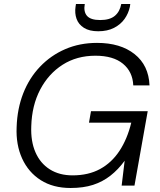

<svg xmlns="http://www.w3.org/2000/svg" viewBox="-20 -926 797 958"><path d="M332 12Q245 12 183.5 -27Q122 -66 90.5 -135Q59 -204 63 -292Q66 -384 96 -460.5Q126 -537 180 -593.5Q234 -650 306 -681Q378 -712 464 -712Q581 -712 651.5 -656Q722 -600 726 -500H645Q642 -568 593.5 -608Q545 -648 456 -648Q363 -648 292.5 -603Q222 -558 180.5 -479Q139 -400 136 -296Q133 -221 157 -166Q181 -111 228.5 -81Q276 -51 342 -51Q421 -51 479 -82.5Q537 -114 576 -173Q615 -232 635 -314H424L434 -371H717L651 0H587L602 -124Q570 -80 531 -49.5Q492 -19 444 -3.5Q396 12 332 12ZM470 -770Q426 -770 399 -787Q372 -804 362 -832Q352 -860 357 -893L359 -906H403Q396 -868 414 -847Q432 -826 480 -826Q528 -826 553 -847Q578 -868 585 -906H630L628 -892Q621 -859 601.5 -831.5Q582 -804 549 -787Q516 -770 470 -770Z"/></svg>

Font: DM Sans 16pt Light
Style: Italic
Weight: 300
Italic angle: -10°
Version: Version 4.004;gftools[0.9.30]